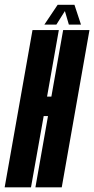

<svg xmlns="http://www.w3.org/2000/svg" viewBox="-61 -804 404 824"><path d="M-41 0 78.5 -675H191.5L141 -389.5H159.5L210 -675H323L204 0H91L145 -306H126.5L72 0ZM129.5 -698.5 186.5 -783.5H258.5L286.5 -698.5H234.5L217.5 -756.5L181 -698.5Z"/></svg>

Font: Anybody UltraCondensed SemiBold
Style: Italic
Weight: 600
Width: 1
Italic angle: -10°
Designer: Tyler Finck
Foundry: Etcetera Type Company
Version: Version 1.010; ttfautohint (v1.8.3) -l 8 -r 50 -G 200 -x 14 